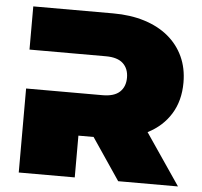

<svg xmlns="http://www.w3.org/2000/svg" viewBox="-51 -753 847 806"><g transform="rotate(5 372.5 -350.0)"><path d="M728 0H476L357 -176H293V0H57V-354H379Q428 -354 451.5 -376Q475 -398 475 -436Q475 -474 451.5 -496Q428 -518 379 -518H57V-700H394Q467 -700 526 -681.5Q585 -663 626.5 -628.5Q668 -594 690.5 -545.5Q713 -497 713 -436Q713 -360 678.5 -304Q644 -248 581 -216Z"/></g></svg>

Font: Montserrat-Alt1 Black
Style: Regular
Weight: 900
Designer: Differentunic
Foundry: Differentunic
Version: Version 7.222